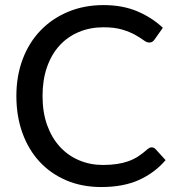

<svg xmlns="http://www.w3.org/2000/svg" viewBox="-20 -746 709 774"><path d="M591.5 -152Q600 -152 606.5 -145.5L647.5 -100.5Q603.5 -49 540.2 -20.5Q477 8 388.5 8Q310.5 8 247.2 -19Q184 -46 139.2 -94.5Q94.5 -143 70.2 -210.5Q46 -278 46 -359Q46 -440 71.5 -507.5Q97 -575 143.5 -623.2Q190 -671.5 254.8 -698.5Q319.5 -725.5 397.5 -725.5Q474 -725.5 533.2 -700.5Q592.5 -675.5 636.5 -634L602.5 -586Q599 -581 594.2 -577.8Q589.5 -574.5 581 -574.5Q571.5 -574.5 558.8 -584Q546 -593.5 525.2 -605.2Q504.5 -617 473.5 -626.5Q442.5 -636 397 -636Q343 -636 297.8 -617Q252.5 -598 220 -562.5Q187.5 -527 169.5 -475.5Q151.5 -424 151.5 -359Q151.5 -293 170.2 -241.2Q189 -189.5 221.8 -154Q254.5 -118.5 299 -99.8Q343.5 -81 394.5 -81Q426 -81 451 -84.8Q476 -88.5 497.2 -96Q518.5 -103.5 537 -115.5Q555.5 -127.5 574 -144Q578 -147.5 582.2 -149.8Q586.5 -152 591.5 -152Z"/></svg>

Font: Lato Medium
Style: Regular
Weight: 500
Designer: Lukasz Dziedzic
Foundry: tyPoland Lukasz Dziedzic
Version: Version 2.006; 2014-01-15